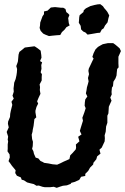

<svg xmlns="http://www.w3.org/2000/svg" viewBox="-20 -885 600 921"><path d="M252 16 238 11 220 13H195L184 11L166 5L155 6L142 -2L125 -6L110 -10L95 -20L84 -23L80 -34L61 -42L53 -55L55 -68L47 -78L37 -90L28 -103L21 -112L27 -130L26 -144L16 -159L17 -171V-192L19 -207L17 -215L19 -230L12 -252L22 -274L18 -291L19 -302L28 -324L29 -339L32 -354L37 -374L39 -382L35 -397L46 -412L40 -426L46 -445L45 -461L47 -477L48 -488L55 -506L59 -524L61 -538L62 -554L58 -568L64 -584L66 -591L69 -623L73 -636L87 -647L99 -657L114 -659L145 -663L149 -661L161 -653L175 -642L178 -621L179 -608L172 -592L182 -586L178 -573L179 -555L175 -538L181 -529L180 -516V-499L170 -480L172 -467L171 -453L174 -435L165 -416L158 -399L163 -388L155 -372L150 -354V-346L154 -322L145 -314L141 -281L137 -262L136 -253L132 -239L134 -218L138 -205L137 -184L134 -171L140 -160L143 -147L151 -129L164 -125L174 -113L187 -107L191 -104L212 -101L232 -97L254 -95L270 -102L286 -110L300 -116L313 -122L317 -140L327 -150L343 -168L345 -176L344 -192L361 -207L355 -229L371 -240L363 -257L368 -274L378 -306L375 -320L381 -336L385 -347L391 -366L386 -378L387 -394L389 -408L399 -422L392 -437L395 -452L397 -466L402 -483L405 -495L402 -511L407 -529L404 -545L406 -556L415 -575L422 -590L429 -604L423 -612L429 -630L438 -648L450 -660L462 -667L473 -673L497 -678H523L533 -671L545 -661L554 -653L560 -640L548 -613V-592V-581L549 -562L542 -554L540 -536L539 -523L534 -509L524 -493L522 -472L517 -465L515 -444L516 -432L509 -417L515 -402L509 -389L502 -373L501 -356L500 -341L495 -330V-311V-296L489 -278L487 -253L482 -236L483 -222L482 -207L476 -194L468 -177L457 -167L462 -148L446 -135L442 -121L428 -104L427 -96L412 -81L403 -65L389 -51V-41L369 -37L360 -22L337 -12L322 -8L319 -3L301 4L282 6L269 10ZM400 -719 390 -729 379 -734 369 -744 367 -761 358 -776 359 -787 360 -802 362 -812 380 -827 382 -836 392 -845 414 -856 433 -861 448 -864 461 -865 474 -855 480 -846 488 -837 495 -828 504 -811 500 -797 496 -778 484 -763 477 -749 468 -743 460 -728 447 -727 436 -725 419 -722ZM215 -712 197 -719 187 -724 175 -737 170 -751 172 -763 173 -777 177 -788 184 -807 191 -817V-830L208 -834L224 -849L244 -851L272 -848H283L294 -842L298 -827L307 -820L313 -813L307 -798L308 -791L310 -774L314 -763L299 -755L289 -742L277 -731L269 -717L253 -716L232 -714Z"/></svg>

Font: Winky Rough Medium
Style: Italic
Weight: 500
Italic angle: -8.97852°
Designer: Simon Atzbach
Foundry: typofactur
Version: Version 1.206; ttfautohint (v1.8.4.7-5d5b)